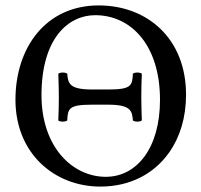

<svg xmlns="http://www.w3.org/2000/svg" viewBox="-20 -678 742 708"><path d="M666 -329C666 -536 523 -658 344 -658C150 -658 37 -504 37 -310C37 -113 180 10 350 10C461 10 549 -38 604 -116C644 -173 666 -245 666 -329ZM331 -622C463 -622 570 -512 570 -310C570 -131 484 -26 370 -26C248 -26 133 -135 133 -327C133 -537 232 -622 331 -622ZM319 -348C234 -348 231 -372 228 -406C222 -412 201 -412 195 -406C196 -371 197 -352 197 -318C197 -285 196 -264 195 -234C201 -228 222 -228 228 -234C230 -278 234 -292 319 -292H379C464 -292 467 -268 470 -234C476 -228 497 -228 503 -234C502 -269 501 -288 501 -322C501 -355 502 -376 503 -406C497 -412 476 -412 470 -406C468 -362 464 -348 379 -348Z"/></svg>

Font: Libertinus Math
Style: Regular
Weight: 400
Designer: Philipp H. Poll, Khaled Hosny
Foundry: Caleb Maclennan
Version: Version 7.050;RELEASE